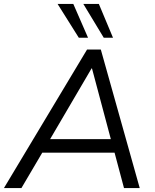

<svg xmlns="http://www.w3.org/2000/svg" viewBox="-39 -957 788 977"><path d="M-19 0 404 -705H474L672 0H592L544 -180H176L70 0ZM427 -609 216 -249H525L429 -609ZM489 -765 385 -937H464L536 -765ZM362 -765 254 -937H334L409 -765Z"/></svg>

Font: Nunito Sans
Style: Italic
Weight: 400
Italic angle: -9°
Designer: Vernon Adams
Foundry: Vernon Adams
Version: Version 3.006; ttfautohint (v1.8.3)